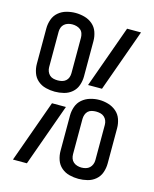

<svg xmlns="http://www.w3.org/2000/svg" viewBox="-113 -820 727 905"><g transform="rotate(15 250.0 -368.0)"><path d="M143 -360Q121 -360 99 -365.5Q77 -371 60 -385.5Q43 -400 35.5 -421.5Q28 -443 28 -465V-638Q28 -660 35.5 -681.5Q43 -703 60 -717.5Q77 -732 99 -738Q121 -744 143 -744Q165 -744 187 -738Q209 -732 226 -717.5Q243 -703 250.5 -681.5Q258 -660 258 -638V-465Q258 -443 250.5 -421.5Q243 -400 226 -385.5Q209 -371 187 -365.5Q165 -360 143 -360ZM355 -431H287L396 -735H464ZM143 -415Q153 -415 163.5 -417.5Q174 -420 182 -427Q190 -434 193.5 -444Q197 -454 197 -465V-638Q197 -648 193.5 -658.5Q190 -669 182 -675.5Q174 -682 163.5 -685Q153 -688 142 -688Q132 -688 121.5 -685Q111 -682 103 -675Q95 -668 91.5 -658Q88 -648 88 -638V-465Q88 -454 92 -444Q96 -434 103.5 -427Q111 -420 121.5 -417.5Q132 -415 143 -415ZM357 8Q335 8 313 2.5Q291 -3 274 -17.5Q257 -32 249.5 -53.5Q242 -75 242 -98V-270Q242 -292 249.5 -313.5Q257 -335 274 -349.5Q291 -364 313 -370.5Q335 -377 357 -377Q379 -377 401 -370.5Q423 -364 440 -349.5Q457 -335 464.5 -313.5Q472 -292 472 -270V-98Q472 -75 464.5 -53.5Q457 -32 440 -17.5Q423 -3 401 2.5Q379 8 357 8ZM357 -47Q368 -47 378.5 -50Q389 -53 396.5 -60Q404 -67 408 -77Q412 -87 412 -98V-270Q412 -281 408 -291Q404 -301 396 -308Q388 -315 377.5 -317.5Q367 -320 356 -320Q346 -320 335.5 -317.5Q325 -315 317.5 -308Q310 -301 306.5 -290.5Q303 -280 303 -270V-98Q303 -87 306.5 -77Q310 -67 318 -60Q326 -53 336.5 -50Q347 -47 357 -47ZM36 0 145 -304H213L104 0Z"/></g></svg>

Font: Iosevka Slab Light
Style: Regular
Weight: 300
Monospace: yes
Designer: Belleve Invis
Foundry: Belleve Invis
Version: Version 11.1.0; ttfautohint (v1.8.3)